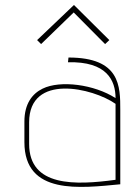

<svg xmlns="http://www.w3.org/2000/svg" viewBox="-20 -740 542 771"><path d="M419 -579 277 -720 129 -579 145 -563 276 -690 402 -563ZM444 -18C283 4 97 11 97 -162V-249C97 -447 353 -387 444 -323ZM463 -298C463 -394 463 -509 255 -509L253 -490C409 -494 444 -417 444 -346C359 -401 222 -419 151 -384C110 -364 78 -324 78 -252V-169C78 45 304 15 463 0Z"/></svg>

Font: Advent Pro
Style: Thin
Weight: 100
Designer: Andreas Kalpakidis
Foundry: Andreas Kalpakidis
Version: Version 2.002 2007